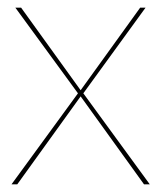

<svg xmlns="http://www.w3.org/2000/svg" viewBox="-20 -480 420 500"><path d="M345 -460 190 -245 35 -460H20L183 -237L10 0H25L190 -229L355 0H370L197 -237L359 -460Z"/></svg>

Font: Jost Thin
Style: Regular
Weight: 250
Version: Version 3.710